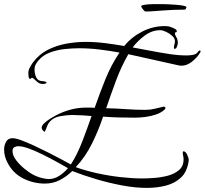

<svg xmlns="http://www.w3.org/2000/svg" viewBox="-21 -868 997 935"><path d="M695 47Q637 47 573.5 35Q510 23 447.5 4.5Q385 -14 331 -35Q303 -8 270 9Q237 26 198 26Q141 26 91 0.5Q41 -25 15 -77Q-1 -107 -1 -140Q-1 -160 8.5 -177.5Q18 -195 40 -195Q56 -195 84 -184.5Q112 -174 146.5 -158Q181 -142 215.5 -124.5Q250 -107 279 -91.5Q308 -76 324 -67Q356 -117 381 -182.5Q406 -248 425 -303Q402 -305 377.5 -306.5Q353 -308 330 -308Q304 -308 271.5 -302Q239 -296 221 -275Q212 -265 207.5 -251.5Q203 -238 197 -226Q182 -234 182 -247Q182 -257 196 -269.5Q210 -282 226.5 -292Q243 -302 251 -306Q285 -324 322 -334Q359 -344 398 -344Q409 -344 419.5 -344Q430 -344 440 -343Q464 -412 492 -481.5Q520 -551 561 -612Q512 -621 462.5 -627Q413 -633 363 -633Q331 -633 293.5 -629Q256 -625 221.5 -612Q187 -599 165 -572Q156 -561 151.5 -551.5Q147 -542 147 -527Q147 -515 152 -499.5Q157 -484 168 -477Q173 -474 188.5 -472.5Q204 -471 206 -466Q205 -462 199 -460.5Q193 -459 189 -459Q174 -459 164 -466.5Q154 -474 147 -481.5Q140 -489 134 -489Q132 -489 130.5 -486.5Q129 -484 126 -484Q119 -484 118 -497Q117 -510 117 -514Q117 -526 125.5 -541.5Q134 -557 141 -566Q171 -605 213 -626Q255 -647 302.5 -655.5Q350 -664 396 -664Q443 -664 490.5 -658Q538 -652 584 -644Q620 -688 672 -714.5Q724 -741 782 -741Q790 -741 797 -740Q804 -739 811 -736Q816 -735 828 -729Q840 -723 840 -716Q840 -711 835.5 -711Q831 -711 831 -705Q831 -698 838 -686.5Q845 -675 845 -659Q845 -653 841 -641.5Q837 -630 829 -630Q826 -630 826 -636Q826 -644 828.5 -652Q831 -660 831 -667Q831 -681 818 -693Q805 -705 788 -713Q771 -721 759 -721Q719 -721 683.5 -694.5Q648 -668 625 -637Q664 -630 710.5 -621Q757 -612 803 -605Q849 -598 888 -598Q901 -598 917 -600.5Q933 -603 941 -613Q943 -615 945.5 -618.5Q948 -622 952 -622Q956 -622 956 -618Q956 -616 955 -614.5Q954 -613 953 -611Q940 -589 915 -568.5Q890 -548 862 -548Q856 -548 850 -549.5Q844 -551 838 -552Q780 -565 721.5 -578Q663 -591 604 -604Q569 -543 544 -475.5Q519 -408 496 -341Q544 -340 592 -336.5Q640 -333 688 -333Q711 -333 733 -338.5Q755 -344 777 -349Q779 -348 782 -346.5Q785 -345 785 -342Q785 -340 783.5 -338Q782 -336 780 -334Q764 -319 739 -310.5Q714 -302 687 -298.5Q660 -295 638 -295Q599 -295 559.5 -296Q520 -297 481 -300Q460 -236 427.5 -170Q395 -104 348 -54Q395 -37 451.5 -24.5Q508 -12 566 -5.5Q624 1 673 1Q697 1 730.5 -1.5Q764 -4 796.5 -12.5Q829 -21 851 -40Q873 -59 873 -92Q873 -101 871 -109Q869 -117 869 -125Q869 -131 873 -131Q883 -131 890.5 -114.5Q898 -98 898 -90V-86Q891 -32 860.5 -3.5Q830 25 786.5 36Q743 47 695 47ZM215 4Q244 4 268 -12Q292 -28 310 -49Q291 -60 258.5 -78Q226 -96 190 -114Q154 -132 121.5 -144Q89 -156 68 -156Q57 -156 48.5 -151Q40 -146 40 -132Q40 -111 57.5 -88Q75 -65 98.5 -46Q122 -27 139 -18Q169 -2 204 3Q208 4 215 4ZM688 -812Q683 -812 675 -822.5Q667 -833 666 -839L668 -840Q677 -845 697 -846.5Q717 -848 738.5 -848Q760 -848 771 -848Q782 -848 801 -847Q820 -846 839.5 -844.5Q859 -843 873 -840Q887 -837 887 -833Q887 -831 884.5 -826Q882 -821 876 -821Q850 -821 824.5 -820Q799 -819 774 -817Q753 -816 732 -814Q711 -812 688 -812Z"/></svg>

Font: Beau Rivage
Style: Regular
Weight: 400
Designer: Robert E. Leuschke
Foundry: Robert E. Leuschke
Version: Version 1.010; ttfautohint (v1.8.3)